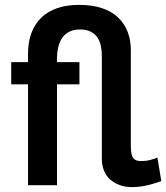

<svg xmlns="http://www.w3.org/2000/svg" viewBox="-20 -760 682 788"><path d="M523 8Q494 8 471 -0.5Q448 -9 431.5 -24Q415 -39 406.5 -60.5Q398 -82 398 -107V-529Q398 -551 394 -571Q390 -591 380 -606Q370 -621 352.5 -630Q335 -639 308 -639Q283 -639 265 -630Q247 -621 236 -605.5Q225 -590 219.5 -568Q214 -546 214 -520V-505H306V-414H214V0H95V-414H26V-505H95V-540Q95 -587 109 -624.5Q123 -662 150 -688Q177 -714 216 -727Q255 -740 305 -740Q358 -740 398.5 -726.5Q439 -713 465 -688Q491 -663 504 -629Q517 -595 517 -553V-160Q517 -141 519.5 -129Q522 -117 527.5 -110.5Q533 -104 540.5 -101.5Q548 -99 558 -99Q568 -99 578 -100Q588 -101 596.5 -103.5Q605 -106 613.5 -108.5Q622 -111 626 -113L642 -17Q635 -14 621 -9.5Q607 -5 591 -1Q575 3 557.5 5.5Q540 8 523 8Z"/></svg>

Font: Rising Sun SemiBold
Style: Regular
Weight: 600
Designer: Matt McInerney, Pablo Impallari, Rodrigo Fuenzalida (Raleway font), Stephen Hutchings (Greek), Cristiano Sobral (main ch
Foundry: The Rising Sun Project Authors
Version: Version 4.327; ttfautohint (v1.8.4.7-5d5b-dirty)